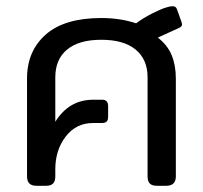

<svg xmlns="http://www.w3.org/2000/svg" viewBox="-20 -598 654 618"><path d="M67 -30V-345Q67 -434 127.5 -487Q188 -540 306 -540Q367 -540 418 -523Q441 -540 469.5 -554.5Q498 -569 515 -574Q527 -578 536 -578Q547 -578 550 -567L564 -528L566 -520Q566 -512 556 -508L488 -477Q519 -453 532.5 -420.5Q546 -388 546 -345V-30Q546 0 515 0H485Q469 0 462 -7.5Q455 -15 455 -30V-349Q455 -407 416.5 -438.5Q378 -470 306 -470Q234 -470 196 -438.5Q158 -407 158 -349V-206Q202 -277 280 -277H309Q328 -277 328 -256V-223Q328 -211 323 -206.5Q318 -202 308 -202H279Q225 -202 191.5 -158.5Q158 -115 158 -53V-30Q158 -15 151 -7.5Q144 0 128 0H97Q67 0 67 -30Z"/></svg>

Font: Mitr Light
Style: Regular
Weight: 300
Designer: Thanarat Vachiruckul
Foundry: Cadson Demak
Version: Version 1.002